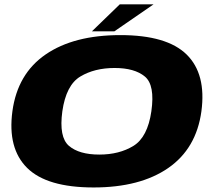

<svg xmlns="http://www.w3.org/2000/svg" viewBox="-20 -840 967 867"><path d="M402.5 6.5Q612.5 6.5 739.5 -81.2Q866.5 -169 889.5 -337.5Q912 -506 822.8 -593.8Q733.5 -681.5 523.5 -681.5Q313.5 -681.5 186.2 -594.2Q59 -507 36 -337.5Q13.5 -170 102.5 -81.8Q191.5 6.5 402.5 6.5ZM428.5 -142Q337.5 -142 291.5 -181.2Q245.5 -220.5 261.5 -337.5Q278.5 -456 342.8 -494.5Q407 -533 497.5 -533Q587.5 -533 634 -494.5Q680.5 -456 663.5 -337.5Q646.5 -220.5 582.5 -181.2Q518.5 -142 428.5 -142ZM395 -698.5H496.5L673.5 -820.5H521Z"/></svg>

Font: Anybody Expanded ExtraBold
Style: Italic
Weight: 800
Width: 7
Italic angle: -10°
Version: Version 1.113;gftools[0.9.25]